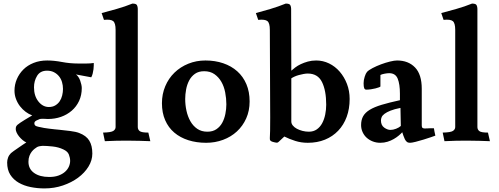

<svg xmlns="http://www.w3.org/2000/svg" viewBox="-20 -786 2788 1073"><path d="M253 -188Q274 -188 289 -197Q304 -206 313.5 -220Q323 -234 327.5 -252.5Q332 -271 332 -289Q332 -309 326.5 -327.5Q321 -346 309.5 -360Q298 -374 281.5 -382.5Q265 -391 243 -391Q205 -391 187.5 -362.5Q170 -334 170 -298Q170 -250 194.5 -219Q219 -188 253 -188ZM404 -370Q411 -366 417.5 -356.5Q424 -347 428 -336Q432 -325 434.5 -313.5Q437 -302 437 -294Q437 -254 422 -222Q407 -190 381 -167.5Q355 -145 321 -133Q287 -121 248 -121Q238 -121 226.5 -122Q215 -123 203 -121Q197 -119 184.5 -113Q172 -107 172 -97Q172 -84 185.5 -80Q199 -76 207 -75Q213 -73 226 -71Q239 -69 254 -67Q269 -65 284 -63.5Q299 -62 310 -61Q339 -58 371.5 -54Q404 -50 422 -43Q462 -28 479 0Q496 28 496 72Q496 110 474.5 145Q453 180 416.5 207Q380 234 331.5 250.5Q283 267 228 267Q189 267 151.5 259.5Q114 252 84.5 235Q55 218 37.5 190.5Q20 163 20 122Q20 109 25 95Q30 81 41 70Q45 66 56.5 58Q68 50 81 41Q94 32 106.5 23.5Q119 15 127 10Q116 5 105.5 -4Q95 -13 86.5 -23.5Q78 -34 73 -45Q68 -56 68 -64Q68 -72 69.5 -77Q71 -82 77 -88Q81 -92 93 -100Q105 -108 118 -116Q131 -124 143 -131Q155 -138 160 -141Q141 -148 123.5 -161Q106 -174 92 -192Q78 -210 69.5 -232.5Q61 -255 61 -279Q61 -313 74 -343.5Q87 -374 110.5 -397.5Q134 -421 168 -434.5Q202 -448 244 -448Q282 -448 326.5 -439.5Q371 -431 418 -431Q438 -431 461.5 -431Q485 -431 504 -434Q504 -430 504 -420.5Q504 -411 502.5 -399Q501 -387 498 -375Q495 -363 490 -354ZM372 113Q372 96 365 78Q358 60 334 49Q307 36 273.5 32.5Q240 29 217 29Q212 29 202 31Q192 33 187 36Q182 39 173.5 45.5Q165 52 157.5 61.5Q150 71 144.5 85Q139 99 139 118Q139 158 170.5 180.5Q202 203 255 203Q285 203 307 195Q329 187 343.5 174Q358 161 365 145Q372 129 372 113Z M750 -76Q750 -62 760.5 -53.5Q771 -45 809 -45L820 3Q794 2 760 1Q726 0 693 0Q665 0 632.5 0.5Q600 1 566 3L556 -45Q601 -46 613.5 -54.5Q626 -63 626 -76V-619Q626 -657 612.5 -668Q599 -679 561 -675L548 -713Q586 -723 632 -736Q678 -749 720 -766Q741 -766 745.5 -757Q750 -748 750 -737Z M1139 -50Q1169 -50 1189.5 -64Q1210 -78 1222 -100Q1234 -122 1239.5 -149.5Q1245 -177 1245 -203Q1245 -236 1238.5 -269.5Q1232 -303 1217 -329Q1202 -355 1178.5 -371.5Q1155 -388 1121 -388Q1090 -388 1069.5 -373.5Q1049 -359 1037 -336Q1025 -313 1020 -285.5Q1015 -258 1015 -233Q1015 -200 1022 -167.5Q1029 -135 1044 -108.5Q1059 -82 1082.5 -66Q1106 -50 1139 -50ZM885 -209Q885 -260 903.5 -304Q922 -348 955 -380Q988 -412 1032.5 -430Q1077 -448 1128 -448Q1182 -448 1227.5 -432.5Q1273 -417 1306 -387.5Q1339 -358 1357 -315.5Q1375 -273 1375 -219Q1375 -167 1356 -124.5Q1337 -82 1304 -51.5Q1271 -21 1226.5 -4.5Q1182 12 1132 12Q1078 12 1032.5 -2.5Q987 -17 954 -45Q921 -73 903 -114.5Q885 -156 885 -209Z M1608 -107Q1608 -95 1616.5 -84.5Q1625 -74 1639 -66.5Q1653 -59 1670.5 -54.5Q1688 -50 1706 -50Q1732 -50 1750.5 -63Q1769 -76 1780.5 -97.5Q1792 -119 1797.5 -146Q1803 -173 1803 -201Q1803 -280 1779.5 -327.5Q1756 -375 1700 -375Q1689 -375 1676 -372.5Q1663 -370 1650 -366.5Q1637 -363 1626 -358Q1615 -353 1608 -348ZM1608 -391Q1617 -399 1630 -409Q1643 -419 1661 -427.5Q1679 -436 1700.5 -442Q1722 -448 1747 -448Q1785 -448 1819 -431.5Q1853 -415 1878.5 -385.5Q1904 -356 1919 -317Q1934 -278 1934 -233Q1934 -178 1917.5 -133Q1901 -88 1870 -55.5Q1839 -23 1796 -5.5Q1753 12 1700 12Q1663 12 1630 1.5Q1597 -9 1569 -23L1539 5Q1534 10 1530.5 11Q1527 12 1517 10L1505 7Q1497 5 1492 0.5Q1487 -4 1488 -14Q1489 -23 1489.5 -55.5Q1490 -88 1490 -129L1488 -619Q1488 -657 1474.5 -668Q1461 -679 1423 -675L1410 -713Q1448 -723 1491.5 -736Q1535 -749 1577 -766Q1598 -766 1602.5 -757Q1607 -748 1607 -737Z M2218 -183Q2183 -176 2162 -167.5Q2141 -159 2129 -150Q2117 -141 2113 -131.5Q2109 -122 2109 -113Q2109 -86 2127 -73Q2145 -60 2162 -60Q2177 -60 2193.5 -66.5Q2210 -73 2220 -82ZM2353 -68Q2361 -68 2369 -68.5Q2377 -69 2380 -69H2405Q2407 -58 2408 -51Q2409 -44 2413 -28Q2408 -26 2389 -19.5Q2370 -13 2347.5 -6Q2325 1 2303 6.5Q2281 12 2271 12Q2260 12 2253.5 6.5Q2247 1 2242.5 -8Q2238 -17 2234.5 -27.5Q2231 -38 2228 -47Q2220 -38 2208 -28Q2196 -18 2180.5 -9Q2165 0 2146 6Q2127 12 2105 12Q2083 12 2063.5 4.5Q2044 -3 2029.5 -16Q2015 -29 2006.5 -47.5Q1998 -66 1998 -87Q1998 -116 2009.5 -136.5Q2021 -157 2046.5 -172.5Q2072 -188 2113.5 -200.5Q2155 -213 2215 -226V-262Q2215 -316 2202.5 -346.5Q2190 -377 2155 -377Q2144 -377 2128.5 -374Q2113 -371 2106 -367V-303Q2106 -301 2098 -298Q2090 -295 2078.5 -292Q2067 -289 2053 -287Q2039 -285 2027 -285Q2019 -285 2015.5 -293Q2012 -301 2012 -321Q2012 -338 2018 -357Q2024 -376 2031 -384Q2040 -394 2062 -405.5Q2084 -417 2109.5 -426.5Q2135 -436 2159.5 -442Q2184 -448 2199 -448Q2262 -448 2299.5 -409Q2337 -370 2337 -290V-87Q2337 -73 2342.5 -70.5Q2348 -68 2353 -68Z M2648 -76Q2648 -62 2658.5 -53.5Q2669 -45 2707 -45L2718 3Q2692 2 2658 1Q2624 0 2591 0Q2563 0 2530.5 0.5Q2498 1 2464 3L2454 -45Q2499 -46 2511.5 -54.5Q2524 -63 2524 -76V-619Q2524 -657 2510.5 -668Q2497 -679 2459 -675L2446 -713Q2484 -723 2530 -736Q2576 -749 2618 -766Q2639 -766 2643.5 -757Q2648 -748 2648 -737Z"/></svg>

Font: Lusitana
Style: Bold
Weight: 700
Designer: Ana Paula Megda
Foundry: Ana Paula Megda
Version: Version 1.000; ttfautohint (v1.1) -l 8 -r 50 -G 200 -x 14 -D